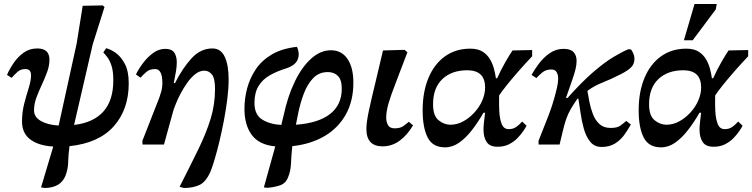

<svg xmlns="http://www.w3.org/2000/svg" viewBox="-20 -722 3757 959"><path d="M205 217 185 214 246 10Q174 6 132 -25Q90 -56 90 -115Q90 -162 101 -204.5Q112 -247 123.5 -283Q135 -319 135 -347Q135 -361 128.5 -369Q122 -377 106 -377Q83 -377 67.5 -363Q52 -349 38 -333L15 -348Q28 -378 49 -408.5Q70 -439 99 -459.5Q128 -480 166 -480Q227 -480 227 -424Q227 -394 215.5 -362.5Q204 -331 189 -299Q174 -267 162 -235Q150 -203 150 -171Q150 -137 184.5 -117.5Q219 -98 273 -95L363 -505L393 -693L493 -695L502 -687L443 -500L350 -98Q446 -109 496 -164.5Q546 -220 546 -321Q546 -366 537 -393.5Q528 -421 516 -436.5Q504 -452 496 -460L510 -481Q530 -477 556.5 -459Q583 -441 603 -404Q623 -367 623 -306Q623 -175 548 -91Q473 -7 327 8Q321 56 320.5 88.5Q320 121 307 156Q294 187 268.5 201.5Q243 216 205 217Z M899 217 877 211Q931 105 970.5 24Q1010 -57 1032 -128.5Q1054 -200 1054 -278Q1054 -331 1038.5 -350Q1023 -369 1001 -369Q977 -369 955 -351.5Q933 -334 914.5 -307.5Q896 -281 881.5 -253.5Q867 -226 858.5 -204Q850 -182 847 -174L799 0H692L691 -18L776 -235Q777 -240 784 -260.5Q791 -281 791 -308Q791 -377 755 -377Q728 -377 711.5 -363Q695 -349 682 -334L659 -350Q672 -377 694 -406.5Q716 -436 744.5 -457Q773 -478 805 -478Q838 -478 850.5 -459Q863 -440 863 -411Q863 -390 859 -366Q855 -342 848 -307H854Q892 -382 937 -431Q982 -480 1041 -480Q1083 -480 1102.5 -438.5Q1122 -397 1122 -325Q1122 -282 1115.5 -229Q1109 -176 1098.5 -121Q1088 -66 1076 -16Q1064 34 1052.5 72.5Q1041 111 1033 131Q1010 186 977 201.5Q944 217 899 217Z M1315 216 1298 214 1355 9Q1275 2 1238 -47.5Q1201 -97 1201 -178Q1201 -230 1214.5 -281Q1228 -332 1258 -376.5Q1288 -421 1338.5 -450.5Q1389 -480 1463 -488Q1467 -480 1469.5 -470.5Q1472 -461 1472 -451Q1472 -428 1458.5 -410.5Q1445 -393 1414 -382Q1365 -367 1328.5 -346.5Q1292 -326 1271.5 -292.5Q1251 -259 1251 -208Q1251 -149 1289.5 -125Q1328 -101 1385 -98L1397 -147Q1417 -241 1452.5 -314.5Q1488 -388 1534.5 -429.5Q1581 -471 1633 -471Q1686 -471 1715.5 -428Q1745 -385 1745 -309Q1745 -218 1707.5 -150.5Q1670 -83 1601.5 -42.5Q1533 -2 1440 8Q1435 54 1433.5 93Q1432 132 1419 163Q1407 195 1376.5 204.5Q1346 214 1315 216ZM1458 -99Q1570 -107 1628.5 -152.5Q1687 -198 1687 -279Q1687 -324 1667.5 -343Q1648 -362 1618 -362Q1573 -362 1544 -331.5Q1515 -301 1497.5 -254.5Q1480 -208 1470 -159Z M1891 9Q1810 9 1810 -78Q1810 -112 1823.5 -174Q1837 -236 1856 -313.5Q1875 -391 1893 -470L2001 -473L2015 -461Q1980 -368 1956 -306.5Q1932 -245 1920.5 -205Q1909 -165 1909 -135Q1909 -113 1918 -97Q1927 -81 1951 -81Q1979 -81 1995 -92.5Q2011 -104 2022 -114L2043 -96Q2015 -48 1976.5 -19.5Q1938 9 1891 9Z M2203 14Q2141 14 2116 -35.5Q2091 -85 2091 -171Q2091 -263 2120 -332.5Q2149 -402 2202.5 -440.5Q2256 -479 2329 -479Q2367 -479 2390.5 -464Q2414 -449 2427.5 -426Q2441 -403 2447.5 -377.5Q2454 -352 2457 -331H2463Q2482 -373 2504 -411.5Q2526 -450 2540 -470L2638 -472V-441Q2601 -402 2567 -363Q2533 -324 2508 -292.5Q2483 -261 2473 -245V-244Q2473 -241 2473 -233Q2472 -200 2474 -164Q2476 -128 2486 -102.5Q2496 -77 2521 -77Q2543 -77 2558.5 -88Q2574 -99 2588 -115L2610 -94Q2605 -84 2593.5 -67Q2582 -50 2564.5 -32Q2547 -14 2522.5 -1.5Q2498 11 2465 11Q2426 11 2410.5 -13Q2395 -37 2395 -74Q2395 -92 2397.5 -113Q2400 -134 2403 -159H2395Q2368 -112 2337.5 -72.5Q2307 -33 2273.5 -9.5Q2240 14 2203 14ZM2230 -99Q2263 -99 2294 -116Q2325 -133 2350 -160.5Q2375 -188 2389 -220.5Q2403 -253 2403 -285Q2403 -371 2314 -371Q2236 -371 2189.5 -327Q2143 -283 2143 -201Q2143 -144 2170.5 -121.5Q2198 -99 2230 -99Z M2775 0H2670V-19L2717 -138Q2723 -153 2731.5 -177.5Q2740 -202 2748 -230Q2756 -258 2762 -284.5Q2768 -311 2768 -329Q2768 -349 2760 -362Q2752 -375 2734 -375Q2706 -375 2688 -359.5Q2670 -344 2659 -332L2635 -348Q2648 -372 2670.5 -402.5Q2693 -433 2724.5 -455.5Q2756 -478 2795 -478Q2830 -478 2845 -461.5Q2860 -445 2860 -418Q2860 -400 2855 -378Q2850 -356 2838 -322Q2826 -288 2807 -233H2815Q2887 -314 2943 -362Q2999 -410 3042 -436Q3085 -462 3118 -476L3132 -475Q3139 -465 3144 -453Q3149 -441 3149 -428Q3149 -402 3131.5 -385Q3114 -368 3080 -351Q3031 -326 2989 -309.5Q2947 -293 2914 -268Q2918 -244 2924 -213Q2930 -182 2941.5 -152Q2953 -122 2974 -102.5Q2995 -83 3030 -83Q3062 -83 3077 -93.5Q3092 -104 3108 -118L3131 -100Q3116 -73 3097.5 -47.5Q3079 -22 3051.5 -5Q3024 12 2985 12Q2949 12 2928 -14Q2907 -40 2896 -79.5Q2885 -119 2879.5 -159.5Q2874 -200 2869 -229H2864Q2844 -200 2831 -177.5Q2818 -155 2809.5 -131.5Q2801 -108 2793.5 -77Q2786 -46 2775 0Z M3282 14Q3220 14 3195 -35.5Q3170 -85 3170 -171Q3170 -263 3199 -332.5Q3228 -402 3281.5 -440.5Q3335 -479 3408 -479Q3446 -479 3469.5 -464Q3493 -449 3506.5 -426Q3520 -403 3526.5 -377.5Q3533 -352 3536 -331H3542Q3561 -373 3583 -411.5Q3605 -450 3619 -470L3717 -472V-441Q3680 -402 3646 -363Q3612 -324 3587 -292.5Q3562 -261 3552 -245V-244Q3552 -241 3552 -233Q3551 -200 3553 -164Q3555 -128 3565 -102.5Q3575 -77 3600 -77Q3622 -77 3637.5 -88Q3653 -99 3667 -115L3689 -94Q3684 -84 3672.5 -67Q3661 -50 3643.5 -32Q3626 -14 3601.5 -1.5Q3577 11 3544 11Q3505 11 3489.5 -13Q3474 -37 3474 -74Q3474 -92 3476.5 -113Q3479 -134 3482 -159H3474Q3447 -112 3416.5 -72.5Q3386 -33 3352.5 -9.5Q3319 14 3282 14ZM3309 -99Q3342 -99 3373 -116Q3404 -133 3429 -160.5Q3454 -188 3468 -220.5Q3482 -253 3482 -285Q3482 -371 3393 -371Q3315 -371 3268.5 -327Q3222 -283 3222 -201Q3222 -144 3249.5 -121.5Q3277 -99 3309 -99ZM3440 -521H3396L3449 -702H3560L3555 -675Z"/></svg>

Font: STIX Two Text SemiBold
Style: Italic
Weight: 600
Italic angle: -12°
Designer: Ross Mills, John Hudson & Paul Hanslow, Tiro Typeworks Ltd; with prior portions MicroPress Inc. and Coen Hoffman, Elsevi
Foundry: Tiro Typeworks Ltd
Version: Version 2.13 b171